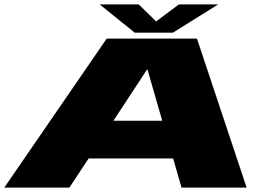

<svg xmlns="http://www.w3.org/2000/svg" viewBox="-20 -850 1234 870"><path d="M-0.5 0 463.5 -675H872.5L1097.5 0H802.5L764.5 -132H381.5L294.5 0ZM494 -303H715L648 -536H647ZM590.5 -702 431.5 -830H608.5L687.5 -753L790.5 -830H968.5L763.5 -702Z"/></svg>

Font: Anybody UltraExpanded Black
Style: Italic
Weight: 900
Width: 9
Italic angle: -10°
Designer: Tyler Finck
Foundry: Etcetera Type Company
Version: Version 1.010; ttfautohint (v1.8.3) -l 8 -r 50 -G 200 -x 14 